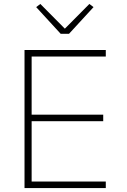

<svg xmlns="http://www.w3.org/2000/svg" viewBox="-20 -951 640 971"><path d="M104 0V-698H515V-665H140V-371H502V-338H140V-33H515V0ZM287 -780 163 -915 184 -931 308 -806 432 -931 453 -915 329 -780Z"/></svg>

Font: IBM Plex Mono ExtraLight
Style: Regular
Weight: 200
Monospace: yes
Designer: Mike Abbink, Paul van der Laan, Pieter van Rosmalen
Foundry: Bold Monday
Version: Version 2.3